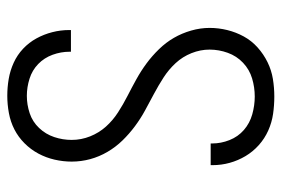

<svg xmlns="http://www.w3.org/2000/svg" viewBox="-146 -638 791 540"><g transform="rotate(-90 250.0 -367.5)"><path d="M249 8Q224 8 200 4.5Q176 1 153.5 -9Q131 -19 112.5 -35.5Q94 -52 81.5 -73Q69 -94 62.5 -117.5Q56 -141 56 -166Q56 -167 56 -168Q56 -169 56 -171H117Q117 -170 117 -169Q117 -168 117 -167Q117 -142 126.5 -118Q136 -94 155 -77.5Q174 -61 199 -54Q224 -47 249 -47Q275 -47 300 -54.5Q325 -62 344 -80Q363 -98 372 -123Q381 -148 381 -174Q381 -200 371 -225Q361 -250 343 -269.5Q325 -289 302.5 -303.5Q280 -318 256.5 -330.5Q233 -343 210 -355.5Q187 -368 165.5 -384Q144 -400 125.5 -419Q107 -438 93.5 -461Q80 -484 73 -509.5Q66 -535 66 -562Q66 -586 71.5 -610Q77 -634 88.5 -655.5Q100 -677 117.5 -694.5Q135 -712 156.5 -723Q178 -734 202.5 -738.5Q227 -743 251 -743Q275 -743 298.5 -739Q322 -735 344 -725Q366 -715 383.5 -698.5Q401 -682 412.5 -661Q424 -640 430 -616.5Q436 -593 436 -569Q436 -568 436 -566.5Q436 -565 436 -564H375Q375 -565 375 -566Q375 -567 375 -568Q375 -592 366.5 -615.5Q358 -639 340.5 -656Q323 -673 299 -680.5Q275 -688 251 -688Q226 -688 202 -680Q178 -672 160.5 -653.5Q143 -635 135 -611Q127 -587 127 -562Q127 -535 137 -510Q147 -485 164.5 -465.5Q182 -446 204.5 -431.5Q227 -417 250.5 -405Q274 -393 297.5 -380Q321 -367 342 -351.5Q363 -336 382 -316.5Q401 -297 414 -274.5Q427 -252 434.5 -226Q442 -200 442 -174Q442 -149 436 -124.5Q430 -100 418 -78Q406 -56 387 -39Q368 -22 345.5 -11Q323 0 298.5 4Q274 8 249 8Z"/></g></svg>

Font: Iosevka SS04 Light
Style: Regular
Weight: 300
Monospace: yes
Designer: Belleve Invis
Foundry: Belleve Invis
Version: Version 19.0.0; ttfautohint (v1.8.4)